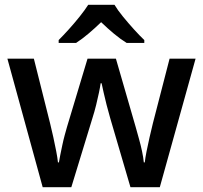

<svg xmlns="http://www.w3.org/2000/svg" viewBox="-20 -786 851 805"><path d="M442 -291Q434 -318 427 -346Q420 -374 414.5 -398Q409 -422 406 -437H402Q400 -422 395 -398Q390 -374 383 -345.5Q376 -317 367 -289L279 -1H159L11 -540H122L190 -269Q197 -241 203.5 -211Q210 -181 215.5 -153Q221 -125 223 -105H227Q229 -118 233 -137.5Q237 -157 241.5 -178.5Q246 -200 251.5 -220Q257 -240 261 -254L347 -540H466L549 -253Q555 -231 562.5 -204.5Q570 -178 575.5 -152Q581 -126 583 -105H587Q589 -124 594.5 -151.5Q600 -179 607 -210Q614 -241 621 -269L691 -540H800L650 -1H527ZM460 -766Q473 -744 495.5 -716.5Q518 -689 542 -662.5Q566 -636 585 -618V-606H511Q485 -622 458 -644.5Q431 -667 404 -693Q377 -667 351 -645Q325 -623 299 -606H226V-618Q245 -637 268.5 -663Q292 -689 314 -716.5Q336 -744 350 -766Z"/></svg>

Font: Noto Sans Syriac Eastern Medium
Style: Regular
Weight: 500
Designer: Patrick Giasson and the Monotype Design Team
Foundry: Monotype Imaging Inc.
Version: Version 3.001